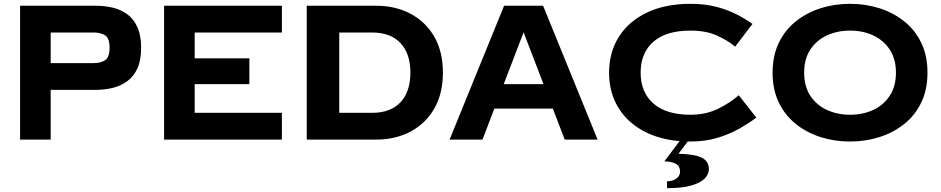

<svg xmlns="http://www.w3.org/2000/svg" viewBox="-20 -730 4920 1004"><path d="M85 -700H480Q527 -700 569.5 -690Q612 -680 645.5 -655.5Q679 -631 698.5 -588Q718 -545 718 -480Q718 -415 698.5 -372.5Q679 -330 645.5 -305.5Q612 -281 569.5 -270.5Q527 -260 480 -260H245V0H85ZM470 -560H245V-400H470Q507 -400 530 -415.5Q553 -431 553 -480Q553 -530 530 -545Q507 -560 470 -560Z M838 -700H1454V-560H998V-425H1284V-290H998V-140H1454V0H838Z M1946 0H1584V-700H1946Q2048 -700 2127 -658Q2206 -616 2251 -538Q2296 -460 2296 -350Q2296 -241 2251 -162.5Q2206 -84 2127 -42Q2048 0 1946 0ZM1926 -560H1754V-140H1926Q2022 -140 2074 -195Q2126 -250 2126 -350Q2126 -450 2074 -505Q2022 -560 1926 -560Z M2933 0 2871 -162H2565L2503 0H2331L2616 -700H2820L3105 0ZM2718 -561 2614 -290H2822Z M3330 -350Q3330 -247 3397 -188.5Q3464 -130 3590 -130Q3672 -130 3735.5 -161.5Q3799 -193 3843 -232L3935 -115Q3901 -89 3851 -60Q3801 -31 3736 -10.5Q3671 10 3590 10Q3459 10 3363.5 -35.5Q3268 -81 3216.5 -162Q3165 -243 3165 -350Q3165 -457 3216.5 -538Q3268 -619 3363.5 -664.5Q3459 -710 3590 -710Q3671 -710 3733 -692.5Q3795 -675 3840.5 -650.5Q3886 -626 3915 -605L3824 -486Q3787 -518 3729.5 -544Q3672 -570 3590 -570Q3464 -570 3397 -512Q3330 -454 3330 -350ZM3536 168Q3536 137 3512 125.5Q3488 114 3454 114L3544 -6H3588L3528 74Q3612 76 3649.5 94.5Q3687 113 3687 155Q3687 180 3666 202.5Q3645 225 3597 239.5Q3549 254 3468 254V218Q3497 218 3516.5 204Q3536 190 3536 168Z M4020 -350Q4020 -438 4052 -505Q4084 -572 4140.5 -617.5Q4197 -663 4270 -686.5Q4343 -710 4425 -710Q4507 -710 4580 -686.5Q4653 -663 4709.5 -617.5Q4766 -572 4798 -505Q4830 -438 4830 -350Q4830 -262 4798 -195Q4766 -128 4709.5 -82.5Q4653 -37 4580 -13.5Q4507 10 4425 10Q4343 10 4270 -13.5Q4197 -37 4140.5 -82.5Q4084 -128 4052 -195Q4020 -262 4020 -350ZM4185 -350Q4185 -278 4217.5 -229Q4250 -180 4304.5 -155Q4359 -130 4425 -130Q4492 -130 4546 -155Q4600 -180 4632.5 -229Q4665 -278 4665 -350Q4665 -422 4632.5 -471Q4600 -520 4546 -545Q4492 -570 4425 -570Q4359 -570 4304.5 -545Q4250 -520 4217.5 -471Q4185 -422 4185 -350Z"/></svg>

Font: Copperplate Sans CC
Style: Bold
Weight: 700
Designer: indestructible type*
Foundry: Cowboy Collective
Version: Version 1.000